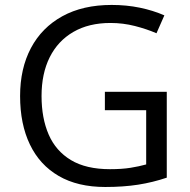

<svg xmlns="http://www.w3.org/2000/svg" viewBox="-20 -744 767 774"><path d="M402.8 -374H652.3V-27.8Q596.2 -8.8 536.9 0.5Q477.5 9.8 404.3 9.8Q293 9.8 216.6 -34.7Q140.1 -79.1 100.6 -161.4Q61 -243.7 61 -356.9Q61 -467.8 104.7 -550.3Q148.4 -632.8 231.2 -678.5Q314 -724.1 430.2 -724.1Q489.7 -724.1 543.2 -713.1Q596.7 -702.1 642.6 -682.1L610.8 -609.9Q571.3 -627 523.7 -639.2Q476.1 -651.4 425.3 -651.4Q337.9 -651.4 275.6 -615.2Q213.4 -579.1 180.4 -513.2Q147.5 -447.3 147.5 -356.9Q147.5 -267.6 176.3 -201.4Q205.1 -135.3 266.1 -98.6Q327.1 -62 423.3 -62Q471.7 -62 506.3 -67.6Q541 -73.2 569.3 -81.1V-299.8H402.8Z"/></svg>

Font: Open Sans
Style: Regular
Weight: 400
Designer: Monotype Design Team
Foundry: Monotype Imaging Inc.
Version: Version 3.000; ttfautohint (v1.8.4)